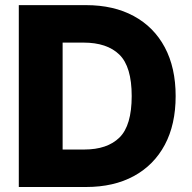

<svg xmlns="http://www.w3.org/2000/svg" viewBox="-20 -748 769 768"><path d="M324.2 0H55.2V-727.5H323.7Q434.6 -727.5 515.1 -683.8Q595.7 -640.1 639.2 -558.6Q682.6 -477.1 682.6 -363.8Q682.6 -250 639.2 -168.7Q595.7 -87.4 515.4 -43.7Q435.1 0 324.2 0ZM230.5 -149.9H316.9Q409.2 -149.9 458 -198Q506.8 -246.1 506.8 -363.8Q506.8 -481.4 457.5 -529.5Q408.2 -577.6 314 -577.6H230.5Z"/></svg>

Font: Inter Extra Bold
Style: Regular
Weight: 800
Designer: Rasmus Andersson
Foundry: rsms
Version: Version 4.000;git-3c8e0fc